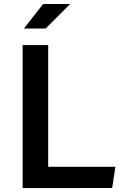

<svg xmlns="http://www.w3.org/2000/svg" viewBox="-20 -960 660 980"><path d="M226 0 552.5 -0.5 569 -108.5H226V-730H95.5V0ZM102 -814.5 200 -939.5H338L213 -814.5Z"/></svg>

Font: Monaspace Argon SemiBold
Style: Regular
Weight: 600
Designer: Riley Cran & the Lettermatic Team
Foundry: Lettermatic
Version: Version 1.000 (Monaspace Argon)